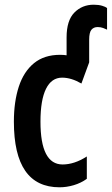

<svg xmlns="http://www.w3.org/2000/svg" viewBox="-20 -786 475 816"><path d="M233 10Q39 10 39 -269Q39 -354 60 -418Q81 -482 124.5 -517.5Q168 -553 235 -553Q251 -553 263 -551V-627Q263 -699 296 -732.5Q329 -766 378 -766Q399 -766 414 -761.5Q429 -757 435 -752V-660Q429 -663 418.5 -667Q408 -671 395 -671Q378 -671 368.5 -659.5Q359 -648 359 -617V-521L326 -431Q283 -456 244 -456Q199 -456 175.5 -408.5Q152 -361 152 -269Q152 -87 246 -87Q296 -87 349 -121V-26Q324 -8 293.5 1Q263 10 233 10Z"/></svg>

Font: Noto Sans ExtraCondensed SemiBold
Style: Regular
Weight: 600
Width: 2
Designer: Monotype Design Team
Foundry: Monotype Imaging Inc.
Version: Version 2.013; ttfautohint (v1.8.4.7-5d5b)